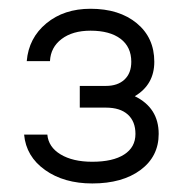

<svg xmlns="http://www.w3.org/2000/svg" viewBox="-20 -775 416 438"><path d="M162 -529.5V-579H221.5Q248.5 -579 264 -593.5Q279.5 -608 279.5 -634Q279.5 -668 255 -686.5Q230.5 -705 186.5 -705Q145.5 -705 120.5 -686Q95.5 -667 94 -635.5H41Q45.5 -688.5 85.8 -721.8Q126 -755 186.5 -755Q252 -755 292 -722Q332 -689 332 -634Q332 -582 287.5 -555.5Q342 -529 342 -469.5Q342 -418 300.5 -387.2Q259 -356.5 190.5 -356.5Q126 -356.5 82.8 -387.2Q39.5 -418 35 -468H88Q90.5 -439.5 118.2 -422.8Q146 -406 190.5 -406Q237.5 -406 263.2 -422.5Q289 -439 289 -469.5Q289 -498 271.5 -513.8Q254 -529.5 221.5 -529.5Z"/></svg>

Font: Overused Grotesk Light
Style: Regular
Weight: 300
Version: Version 0.004